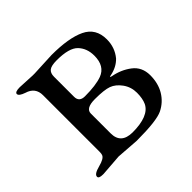

<svg xmlns="http://www.w3.org/2000/svg" viewBox="-110 -526 649 649"><g transform="rotate(-45 214.5 -201.5)"><path d="M160.2 -171.9V-77.1Q160.2 -27.3 214.8 -26.9Q293 -26.9 312 -65.9Q320.3 -84 320.3 -111.3Q320.3 -138.7 304.7 -160.6Q289.1 -182.1 269 -189.5Q249 -196.8 204.6 -196.8Q160.2 -196.8 160.2 -171.9ZM376 -311Q376 -272 352.1 -243.2Q332 -222.2 299.8 -215.8Q287.6 -213.9 299.8 -210.9Q336.9 -204.1 365.2 -182.6Q393.6 -161.1 394 -122.1Q394 -83 377 -54.7Q359.9 -26.4 330.1 -11.7Q300.3 2.9 205.1 2.9L124 -2.9L46.9 2.9H43.9Q23.9 2.9 23.9 -5.9Q23.4 -18.1 53.7 -25.9Q84 -33.7 87.9 -45.9Q89.8 -50.8 89.8 -59.1V-330.1Q89.8 -367.2 53.2 -377.9Q30.3 -385.7 29.8 -395.5Q30.3 -404.8 53.2 -404.8L111.8 -401.9H122.1L206.1 -405.8Q288.1 -405.8 332 -384.8Q376 -363.8 376 -311ZM160.2 -252Q160.2 -227.1 187.5 -227.1Q239.3 -227.1 269 -237.8Q307.1 -252 307.1 -301.8Q307.1 -336.9 286.1 -358.9Q265.1 -380.9 206.1 -380.9Q179.7 -380.9 169.9 -373Q160.2 -365.2 160.2 -348.1Z"/></g></svg>

Font: EBGaramond
Style: Regular
Weight: 400
Version: Version 000.012g